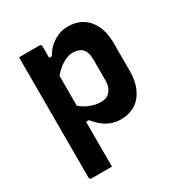

<svg xmlns="http://www.w3.org/2000/svg" viewBox="-175 -677 949 1004"><g transform="rotate(-30 300.0 -175.0)"><path d="M76 -538Q98 -538 118 -538Q138 -538 158.5 -538Q179 -538 200 -538Q204 -538 206 -536.5Q208 -535 209.5 -533Q211 -531 211 -527Q211 -436 211 -345Q211 -254 211 -163Q211 -72 211 19Q211 110 211 200Q190 200 169.5 200Q149 200 129 200Q109 200 87 200Q84 200 81.5 198.5Q79 197 77.5 194.5Q76 192 76 189Q76 111 76 33Q76 -45 76 -124Q76 -203 76 -281Q76 -359 76 -437Q76 -465 76 -490Q76 -515 76 -538ZM376 -550Q427 -550 464 -527Q501 -504 521.5 -460Q542 -416 542 -355V-186Q542 -140 530 -103.5Q518 -67 496.5 -41.5Q475 -16 444.5 -3Q414 10 376 10Q347 10 319.5 0Q292 -10 269 -29Q246 -48 228 -71H199V-179Q226 -151 261.5 -136Q297 -121 331 -121Q356 -121 372 -131Q388 -141 397.5 -160.5Q407 -180 407 -208V-333Q407 -357 401.5 -373.5Q396 -390 386 -400Q377 -409 363 -414Q349 -419 331 -419Q310 -419 286.5 -408.5Q263 -398 241 -379Q219 -360 200 -333V-457H228Q244 -487 267 -507Q290 -527 317.5 -538.5Q345 -550 376 -550Z"/></g></svg>

Font: RecMonoLinear Nerd Font Mono
Style: Bold
Weight: 700
Monospace: yes
Version: Version 1.085; ttfautohint (v1.8.4.7-5d5b);Nerd Fonts 3.2.1